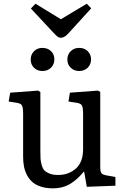

<svg xmlns="http://www.w3.org/2000/svg" viewBox="-20 -1004 674 1038"><path d="M309.1 -799.8Q299.3 -799.8 291.7 -805.4Q284.2 -811 268.1 -828.1L147 -958L171.9 -983.9L309.1 -899.9L449.2 -983.9L473.1 -959L348.1 -821.8Q327.6 -799.8 309.1 -799.8ZM209 -620.1Q181.6 -620.1 163.8 -637.7Q146 -655.3 146 -682.1Q146 -709 163.8 -727.1Q181.6 -745.1 209 -745.1Q237.3 -745.1 255.6 -727.8Q273.9 -710.4 273.9 -683.1Q273.9 -655.8 255.6 -637.9Q237.3 -620.1 209 -620.1ZM344.2 -682.1Q344.2 -709.5 362.3 -727.3Q380.4 -745.1 408.2 -745.1Q436 -745.1 454.1 -727.5Q472.2 -710 472.2 -683.1Q472.2 -655.8 454.1 -637.9Q436 -620.1 408.2 -620.1Q380.4 -620.1 362.3 -637.7Q344.2 -655.3 344.2 -682.1ZM265.1 14.2Q229.5 14.2 201.4 5.1Q173.3 -3.9 155.5 -19.5Q137.7 -35.2 126 -57.4Q114.3 -79.6 109.6 -104Q105 -128.4 105 -157.2V-386.2Q105 -421.4 99.1 -433.1Q93.3 -444.8 70.8 -448.2L26.9 -455.1L35.2 -502.9L186 -514.2L198.2 -506.8V-186Q198.2 -160.2 199.2 -145Q200.2 -129.9 205.6 -111.1Q210.9 -92.3 220.7 -82.3Q230.5 -72.3 248.8 -65.2Q267.1 -58.1 293.9 -58.1Q351.1 -58.1 390.1 -92.8Q429.2 -127.4 429.2 -196.8V-386.2Q429.2 -421.4 423.3 -433.1Q417.5 -444.8 395 -448.2L350.1 -455.1L357.9 -502.9L509.8 -514.2L522 -506.8V-101.1Q522 -77.6 528.1 -68.6Q534.2 -59.6 554.2 -56.2L604 -46.9V0L449.2 5.9L435.1 -75.2H432.1Q415.5 -55.2 400.4 -41Q385.3 -26.9 365 -13.4Q344.7 0 319.6 7.1Q294.4 14.2 265.1 14.2Z"/></svg>

Font: Literata Book
Style: Regular
Weight: 400
Designer: Latin by Veronika Burian and Jose Scaglione. Greek by Irene Vlachou. Cyrillic by Vera Evstafieva
Foundry: TypeTogether
Version: Version 2.003;PS 002.003;hotconv 1.0.88;makeotf.lib2.5.64775